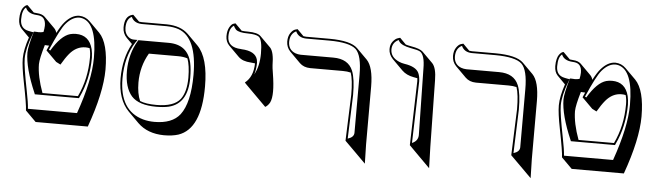

<svg xmlns="http://www.w3.org/2000/svg" viewBox="-45 -728 3496 1022"><g transform="rotate(5 1703.0 -217.0)"><path d="M414.6 -359.9Q403.8 -362.3 392.6 -362.3Q344.2 -362.3 308.1 -319.3Q289.1 -296.4 267.6 -259.3L243.7 -271.5L187 -328.1Q196.3 -349.1 198.7 -354.5Q195.8 -354.5 193.4 -354.5Q190.4 -354.5 184.6 -355Q178.2 -355.5 175.8 -355.5Q153.8 -281.7 153.3 -251.5Q153.8 -186.5 185.5 -100.1H375Q420.9 -195.8 420.9 -310.1Q420.9 -338.4 414.6 -359.9ZM231 -425.3Q251.5 -464.8 268.1 -483.9Q304.7 -526.4 345.2 -526.9Q377.9 -525.9 401.4 -502.9L458 -446.3Q508.3 -394.5 508.8 -253.4Q508.3 -129.4 441.4 56.6H162.6L106 0Q105.5 -29.3 81.1 -151.9Q64.9 -232.4 64.9 -274.9Q65.4 -322.8 87.9 -388.2L44.9 -431.6Q28.3 -449.2 27.8 -481Q27.8 -502.9 32 -518.6Q36.1 -534.2 41.5 -541.5Q46.9 -548.8 52.5 -553.5Q58.1 -558.1 62 -558.6L65.9 -559.1L102.1 -522.9Q110.4 -521.5 119.1 -521Q147 -519.5 161.1 -505.9L217.8 -449.2Q227.1 -439.5 231 -425.3ZM97.7 -419.9 109.9 -418 105.5 -406.2Q75.2 -327.6 75.2 -274.9Q75.2 -233.4 101.1 -104.5Q113.8 -42 115.7 -9.8H377.9Q441.9 -190.9 441.9 -310.1Q441.9 -494.6 361.8 -515.1Q353 -517.1 345.2 -517.1Q308.6 -516.1 275.4 -477.5Q249.5 -448.2 199.7 -332.5L207 -329.1Q256.3 -411.6 305.2 -425.3Q319.8 -429.2 335.9 -429.2Q407.2 -429.2 425.8 -355.5Q430.7 -334 431.2 -310.1Q430.7 -192.9 383.8 -95.7L381.3 -89.8H145.5L143.1 -96.2Q87.4 -225.1 86.9 -308.1Q87.4 -340.3 109.4 -415L111.3 -421.9H119.1Q123 -421.9 129.9 -421.4Q135.3 -420.9 137.2 -420.9Q150.4 -420.9 162.6 -424.3Q166.5 -441.9 167 -458Q167 -505.9 127.9 -510.3Q123 -510.7 118.7 -511.2Q71.3 -513.7 58.6 -545.9Q38.1 -530.3 38.1 -481Q38.1 -438 72.3 -425.8Q83 -422.4 97.7 -419.9Z M887.7 -358.4H731.4Q689.5 -287.1 689.5 -200.2Q689.9 -140.6 707 -103Q738.3 -89.8 794.9 -89.8Q888.2 -89.8 922.4 -133.8Q951.7 -172.9 952.1 -249Q951.7 -314.9 938 -351.1Q916 -358.4 887.7 -358.4ZM848.6 67.4Q760.7 66.4 708 14.6L651.4 -42Q593.3 -101.6 592.8 -214.8Q593.3 -323.2 637.2 -401.4L606.9 -431.6Q585.4 -453.6 585 -485.8Q585 -545.9 625.5 -556.2Q625.5 -556.2 630.9 -557.1L664.6 -523.4Q671.9 -522 679.2 -522H813Q887.2 -521 928.2 -481L984.9 -424.3Q1044.4 -363.3 1044.4 -209.5Q1044.4 16.6 925.8 57.1Q893.6 67.4 848.6 67.4ZM792 1Q886.7 1 928.2 -52.2Q977.5 -116.7 978 -266.1Q978 -465.3 877.4 -502Q849.6 -511.7 813 -512.2H679.2Q637.7 -513.7 624 -545.4Q595.7 -532.2 595.2 -485.8Q595.2 -453.1 618.2 -435.1Q629.9 -425.8 646 -425.8H664.6L654.3 -410.6Q603 -330.6 603 -214.8Q603 -43 731.4 -6.8Q760.3 1 792 1ZM831.1 -424.8Q932.6 -424.8 954.6 -329.1Q961.9 -295.9 961.9 -249Q961.9 -110.8 861.3 -86.4Q833.5 -80.1 794.9 -80.1Q701.7 -80.1 662.6 -123Q623 -168 623 -256.8Q623.5 -347.2 666.5 -419.9L669.4 -424.8Z M1259.8 -243.2 1253.9 -250Q1297.4 -283.7 1298.8 -356Q1288.1 -357.9 1276.4 -358.4Q1231.9 -360.8 1210 -382.3L1153.3 -439Q1135.3 -458 1134.8 -486.8Q1134.8 -516.6 1145.3 -534.9Q1155.8 -553.2 1166.5 -556.2L1176.8 -559.1L1212.9 -522.9Q1225.1 -521 1248 -521Q1297.9 -520.5 1314.9 -503.4L1371.6 -446.8Q1392.1 -424.8 1392.6 -354.5Q1392.6 -344.7 1398.4 -309.6Q1417 -195.8 1397.5 -156.2Q1387.7 -138.2 1373 -129.9L1316.4 -186.5ZM1299.8 -296.9Q1325.7 -343.8 1325.7 -411.1Q1325.7 -483.9 1306.2 -499.5Q1290.5 -510.7 1248 -511.2Q1198.7 -511.2 1182.6 -525.9Q1174.3 -534.7 1169.4 -545.9Q1145 -530.3 1145 -486.8Q1145 -428.2 1218.3 -425.3Q1219.7 -425.3 1220.2 -424.8Q1295.4 -421.9 1307.1 -375.5Q1308.6 -368.2 1309.1 -360.8Q1308.6 -323.2 1299.8 -296.9Z M1814.5 12.2 1823.7 -233.9Q1823.7 -313.5 1810.5 -351.6Q1792 -356.4 1768.1 -356.4H1593.3Q1558.6 -356.9 1537.1 -377.9L1480.5 -434.6Q1460 -456.1 1459.5 -486.8Q1459.5 -514.6 1471.4 -532.2Q1483.4 -549.8 1496.1 -553.7L1508.8 -557.1L1543 -522.5Q1550.3 -521 1557.6 -521H1683.6Q1795.9 -520.5 1832.5 -484.4L1889.2 -427.7Q1924.8 -390.6 1925.3 -287.6V23.4Q1925.3 23.4 1927.7 125L1871.1 68.4ZM1825.2 0Q1857.4 -9.8 1858.4 -33.2V-344.2Q1858.4 -447.3 1825.2 -479Q1790.5 -510.7 1683.6 -511.2H1557.6Q1517.1 -512.2 1502.4 -544.9Q1470.7 -529.8 1469.7 -486.8Q1469.7 -443.4 1508.3 -428.2Q1522 -423.3 1536.6 -422.9H1711.4Q1791.5 -422.9 1816.4 -362.3Q1833.5 -319.8 1833.5 -233.9Z M2157.7 5.9 2167.5 -335.9Q2167.5 -345.2 2166.5 -352.5Q2157.2 -354.5 2146 -356.4Q2107.4 -363.3 2084 -386.2L2027.3 -442.9Q2005.9 -465.8 2005.4 -494.1Q2005.4 -519 2018.3 -535.2Q2031.2 -551.3 2043.9 -555.2L2056.6 -559.1L2089.4 -525.9Q2099.6 -522.5 2118.7 -519Q2167 -510.7 2181.6 -496.1L2238.3 -439.5Q2260.7 -415.5 2261.2 -349.6L2267.1 5.4L2270.5 119.1L2213.9 62.5ZM2168 -6.8Q2199.7 -20 2200.7 -50.8L2194.3 -405.8Q2194.3 -479 2168 -495.6Q2155.3 -502.9 2116.7 -509.3Q2068.4 -518.6 2054.7 -538.1Q2051.8 -542.5 2049.8 -546.4Q2016.6 -530.8 2015.6 -494.1Q2015.6 -451.7 2062.5 -431.2Q2076.2 -425.3 2091.3 -422.9Q2153.8 -413.6 2168.9 -380.9Q2177.2 -362.3 2177.7 -335.9Z M2700.2 12.2 2709.5 -233.9Q2709.5 -313.5 2696.3 -351.6Q2677.7 -356.4 2653.8 -356.4H2479Q2444.3 -356.9 2422.9 -377.9L2366.2 -434.6Q2345.7 -456.1 2345.2 -486.8Q2345.2 -514.6 2357.2 -532.2Q2369.1 -549.8 2381.8 -553.7L2394.5 -557.1L2428.7 -522.5Q2436 -521 2443.4 -521H2569.3Q2681.6 -520.5 2718.3 -484.4L2774.9 -427.7Q2810.5 -390.6 2811 -287.6V23.4Q2811 23.4 2813.5 125L2756.8 68.4ZM2710.9 0Q2743.2 -9.8 2744.1 -33.2V-344.2Q2744.1 -447.3 2710.9 -479Q2676.3 -510.7 2569.3 -511.2H2443.4Q2402.8 -512.2 2388.2 -544.9Q2356.4 -529.8 2355.5 -486.8Q2355.5 -443.4 2394 -428.2Q2407.7 -423.3 2422.4 -422.9H2597.2Q2677.2 -422.9 2702.1 -362.3Q2719.2 -319.8 2719.2 -233.9Z M3278.8 -359.9Q3268.1 -362.3 3256.8 -362.3Q3208.5 -362.3 3172.4 -319.3Q3153.3 -296.4 3131.8 -259.3L3107.9 -271.5L3051.3 -328.1Q3060.5 -349.1 3063 -354.5Q3060.1 -354.5 3057.6 -354.5Q3054.7 -354.5 3048.8 -355Q3042.5 -355.5 3040 -355.5Q3018.1 -281.7 3017.6 -251.5Q3018.1 -186.5 3049.8 -100.1H3239.3Q3285.2 -195.8 3285.2 -310.1Q3285.2 -338.4 3278.8 -359.9ZM3095.2 -425.3Q3115.7 -464.8 3132.3 -483.9Q3168.9 -526.4 3209.5 -526.9Q3242.2 -525.9 3265.6 -502.9L3322.3 -446.3Q3372.6 -394.5 3373 -253.4Q3372.6 -129.4 3305.7 56.6H3026.9L2970.2 0Q2969.7 -29.3 2945.3 -151.9Q2929.2 -232.4 2929.2 -274.9Q2929.7 -322.8 2952.1 -388.2L2909.2 -431.6Q2892.6 -449.2 2892.1 -481Q2892.1 -502.9 2896.2 -518.6Q2900.4 -534.2 2905.8 -541.5Q2911.1 -548.8 2916.7 -553.5Q2922.4 -558.1 2926.3 -558.6L2930.2 -559.1L2966.3 -522.9Q2974.6 -521.5 2983.4 -521Q3011.2 -519.5 3025.4 -505.9L3082 -449.2Q3091.3 -439.5 3095.2 -425.3ZM2961.9 -419.9 2974.1 -418 2969.7 -406.2Q2939.5 -327.6 2939.5 -274.9Q2939.5 -233.4 2965.3 -104.5Q2978 -42 2980 -9.8H3242.2Q3306.2 -190.9 3306.2 -310.1Q3306.2 -494.6 3226.1 -515.1Q3217.3 -517.1 3209.5 -517.1Q3172.9 -516.1 3139.6 -477.5Q3113.8 -448.2 3064 -332.5L3071.3 -329.1Q3120.6 -411.6 3169.4 -425.3Q3184.1 -429.2 3200.2 -429.2Q3271.5 -429.2 3290 -355.5Q3294.9 -334 3295.4 -310.1Q3294.9 -192.9 3248 -95.7L3245.6 -89.8H3009.8L3007.3 -96.2Q2951.7 -225.1 2951.2 -308.1Q2951.7 -340.3 2973.6 -415L2975.6 -421.9H2983.4Q2987.3 -421.9 2994.1 -421.4Q2999.5 -420.9 3001.5 -420.9Q3014.6 -420.9 3026.9 -424.3Q3030.8 -441.9 3031.2 -458Q3031.2 -505.9 2992.2 -510.3Q2987.3 -510.7 2982.9 -511.2Q2935.5 -513.7 2922.9 -545.9Q2902.3 -530.3 2902.3 -481Q2902.3 -438 2936.5 -425.8Q2947.3 -422.4 2961.9 -419.9Z"/></g></svg>

Font: Linux Biolinum Shadow O
Style: Bold
Weight: 700
Designer: Philipp H. Poll
Foundry: Philipp H. Poll
Version: Version 0.9.2